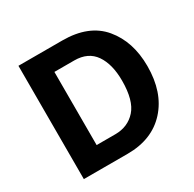

<svg xmlns="http://www.w3.org/2000/svg" viewBox="-150 -839 1008 998"><g transform="rotate(-30 354.0 -340.0)"><path d="M342 0H79V-680H342Q501 -680 580 -585.5Q659 -491 659 -344Q659 -186 574 -93Q489 0 342 0ZM344 -559H225V-120H337Q413 -120 460 -172.5Q507 -225 507 -344Q507 -443 467 -501Q427 -559 344 -559Z"/></g></svg>

Font: Palanquin Dark Medium
Style: Regular
Weight: 500
Designer: Pria Ravichandran
Version: Version 1.001